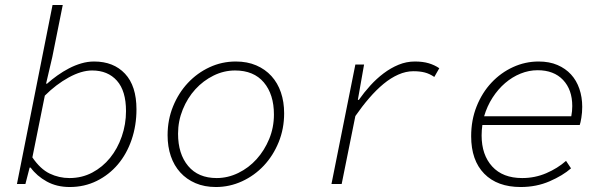

<svg xmlns="http://www.w3.org/2000/svg" viewBox="-20 -739 2440 771"><path d="M260 12Q208 12 168 -10Q128 -32 103 -66H99L82 0H48L191 -719H232L190 -510L165 -403H169Q188 -420 210.5 -436Q233 -452 257 -464.5Q281 -477 306.5 -484.5Q332 -492 358 -492Q436 -492 482 -443Q528 -394 528 -300Q528 -235 508.5 -178Q489 -121 453.5 -79Q418 -37 368.5 -12.5Q319 12 260 12ZM259 -24Q309 -24 350.5 -46Q392 -68 422 -105Q452 -142 469 -191Q486 -240 486 -293Q486 -374 449.5 -415Q413 -456 350 -456Q307 -456 256 -428Q205 -400 160 -355L110 -107Q142 -60 179.5 -42Q217 -24 259 -24Z M847 12Q801 12 765 -3.5Q729 -19 704 -46.5Q679 -74 666 -112Q653 -150 653 -196Q653 -258 675 -312Q697 -366 734.5 -406Q772 -446 821.5 -469Q871 -492 927 -492Q973 -492 1009 -476.5Q1045 -461 1070 -433.5Q1095 -406 1108 -368Q1121 -330 1121 -284Q1121 -222 1099 -168Q1077 -114 1039.5 -74Q1002 -34 952 -11Q902 12 847 12ZM850 -24Q895 -24 937 -44.5Q979 -65 1010.5 -100Q1042 -135 1061 -181Q1080 -227 1080 -279Q1080 -360 1039.5 -408Q999 -456 924 -456Q879 -456 837.5 -435.5Q796 -415 764.5 -380.5Q733 -346 714 -299.5Q695 -253 695 -202Q695 -121 735.5 -72.5Q776 -24 850 -24Z M1311 0 1407 -480H1442L1417 -338H1421Q1442 -368 1467 -395.5Q1492 -423 1520.5 -444.5Q1549 -466 1580.5 -479Q1612 -492 1646 -492Q1678 -492 1701.5 -485Q1725 -478 1744 -465L1724 -430Q1705 -443 1685.5 -448Q1666 -453 1640 -453Q1610 -453 1579.5 -439.5Q1549 -426 1520 -402Q1491 -378 1462.5 -345Q1434 -312 1407 -273L1352 0Z M2071 12Q1977 12 1924.5 -41.5Q1872 -95 1872 -192Q1872 -257 1894 -312Q1916 -367 1953.5 -407Q1991 -447 2040 -469.5Q2089 -492 2143 -492Q2186 -492 2218.5 -478Q2251 -464 2273 -440Q2295 -416 2306.5 -382.5Q2318 -349 2318 -310Q2318 -287 2314.5 -266Q2311 -245 2308 -237H1917Q1914 -216 1914 -195Q1914 -117 1956.5 -70.5Q1999 -24 2077 -24Q2128 -24 2173.5 -43.5Q2219 -63 2253 -93L2273 -63Q2240 -34 2187 -11Q2134 12 2071 12ZM2139 -457Q2104 -457 2070.5 -443.5Q2037 -430 2008.5 -405.5Q1980 -381 1958 -347Q1936 -313 1924 -272H2274Q2276 -282 2277 -292.5Q2278 -303 2278 -313Q2278 -379 2241 -418Q2204 -457 2139 -457Z"/></svg>

Font: Source Code Pro Light
Style: Italic
Weight: 300
Italic angle: -11°
Monospace: yes
Designer: Paul D. Hunt, Teo Tuominen
Foundry: Adobe Systems Incorporated
Version: Version 1.050;PS 1.000;hotconv 16.6.51;makeotf.lib2.5.65220